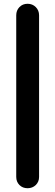

<svg xmlns="http://www.w3.org/2000/svg" viewBox="-20 -781 293 1017"><path d="M66 -700Q66 -726 83 -743.5Q100 -761 126 -761Q152 -761 169.5 -743.5Q187 -726 187 -700V156Q187 182 169.5 199Q152 216 126 216Q100 216 83 199Q66 182 66 156Z"/></svg>

Font: Varela Round Precious
Style: Bold
Weight: 700
Version: Version 1.000